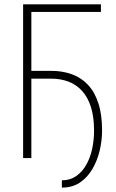

<svg xmlns="http://www.w3.org/2000/svg" viewBox="-20 -731 535 888"><path d="M446.8 -710.9V-675.8H125V0H86.9V-710.9ZM118.2 -367.2V-403.3H217.3Q268.6 -403.3 311.5 -387.9Q354.5 -372.6 386 -339.6Q417.5 -306.6 434.8 -254.2Q452.1 -201.7 452.1 -127Q452.1 -82.5 441.4 -36.1Q430.7 10.3 408 49.6Q385.3 88.9 350.3 112.8Q315.4 136.7 266.1 136.7V103Q304.2 103 332.3 83.5Q360.4 64 378.9 31.2Q397.5 -1.5 406.2 -42.5Q415 -83.5 415 -127Q415 -190.4 400.6 -235.8Q386.2 -281.2 359.6 -310.5Q333 -339.8 296.6 -353.5Q260.3 -367.2 217.3 -367.2Z"/></svg>

Font: Roboto Condensed ExtraLight
Style: Regular
Weight: 250
Designer: Christian Robertson
Foundry: Google
Version: Version 3.008; 2023